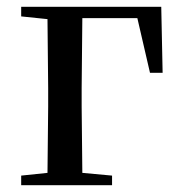

<svg xmlns="http://www.w3.org/2000/svg" viewBox="-20 -542 531 562"><path d="M42 -494 119 -486 121 -284V-230L119 -36L42 -28V0H308V-28L221 -36L219 -230V-284L221 -489H382L419 -329H456L452 -522H42Z"/></svg>

Font: Noto Serif JP Medium
Style: Regular
Weight: 500
Designer: Ryoko NISHIZUKA 西塚涼子 (kana & ideographs); Frank Grießhammer (Latin, Greek & Cyrillic); Wenlong ZHANG 张文龙 (bopomofo); San
Foundry: Adobe
Version: Version 2.001;hotconv 1.1.0;makeotfexe 2.6.0